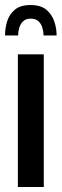

<svg xmlns="http://www.w3.org/2000/svg" viewBox="-26 -743 245 763"><path d="M45 0V-527H148V0ZM95 -723Q136 -723 158 -704.5Q180 -686 189.5 -658.5Q199 -631 199 -602H147Q147 -617 142.5 -632.5Q138 -648 127 -658.5Q116 -669 96 -669Q77 -669 66 -658.5Q55 -648 50.5 -632.5Q46 -617 46 -602H-6Q-6 -631 2.5 -658.5Q11 -686 33 -704.5Q55 -723 95 -723Z"/></svg>

Font: Archivo ExtraCondensed SemiBold
Style: Regular
Weight: 600
Width: 2
Designer: Hector Gatti
Foundry: Omnibus-Type
Version: Version 2.001